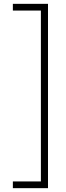

<svg xmlns="http://www.w3.org/2000/svg" viewBox="-20 -860 346 1000"><path d="M230 120H47V85H193V-805H47V-840H230Z"/></svg>

Font: Tanohe Sans ExtraLight
Style: Regular
Weight: 250
Designer: Village Type and Design LLC & Cristiano Sobral
Foundry: Cooper Hewitt Smithsonian Design Museum
Version: Version 1.00;September 29, 2021;FontCreator 13.0.0.2655 64-b